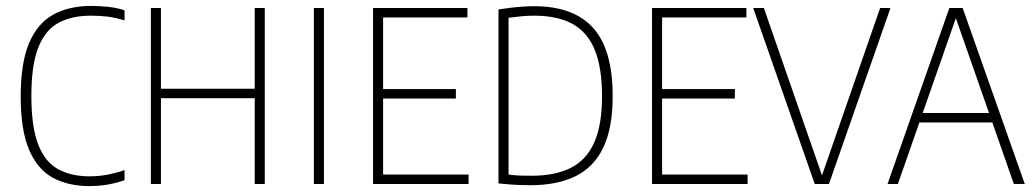

<svg xmlns="http://www.w3.org/2000/svg" viewBox="-20 -622 3498 649"><path d="M282 7Q211 7 159 -21Q107 -49 78.5 -115.2Q50 -181.5 50 -297Q50 -409 78.2 -476Q106.5 -543 159.8 -572.5Q213 -602 288 -602Q316 -602 346.2 -598.8Q376.5 -595.5 401 -587V-553Q369 -563 342 -566Q315 -569 287 -569Q222 -569 177.2 -544.5Q132.5 -520 109.2 -460.8Q86 -401.5 86 -298Q86 -192 109.5 -132.8Q133 -73.5 177 -49.8Q221 -26 282 -26Q312 -26 340 -31Q368 -36 401 -47V-13Q376.5 -4 346.2 1.5Q316 7 282 7Z M490 0V-595H524V-322H841V-595H875V0H841V-290H524V0Z M1041 0V-595H1075V0Z M1241 0V-595H1560V-563H1275V-32H1564V0ZM1270 -289V-321H1521V-289Z M1774 4Q1748.5 4 1723.8 2.8Q1699 1.5 1665 -2V-590Q1683.5 -593 1703.8 -595.5Q1724 -598 1744.8 -599.5Q1765.5 -601 1786 -601Q1919 -601 1985 -527.5Q2051 -454 2051 -297Q2051 -190 2019.5 -123.8Q1988 -57.5 1926.2 -26.8Q1864.5 4 1774 4ZM1778 -28Q1857 -28 1909.8 -54.8Q1962.5 -81.5 1988.8 -140.8Q2015 -200 2015 -297Q2015 -392.5 1990.8 -452.5Q1966.5 -512.5 1915.8 -540.8Q1865 -569 1786 -569Q1765 -569 1743 -567Q1721 -565 1699 -562V-32Q1720 -29 1738.5 -28.5Q1757 -28 1778 -28Z M2184 0V-595H2503V-563H2218V-32H2507V0ZM2213 -289V-321H2464V-289Z M2734 0 2526 -595H2562L2762 -19H2755L2955 -595H2990L2782 0Z M2980 0 3189 -595H3234L3444 0H3407L3206 -575H3216L3015 0ZM3074 -208 3083 -240H3340L3349 -208Z"/></svg>

Font: Encode Sans SC Condensed Thin
Style: Regular
Weight: 100
Width: 3
Designer: Multiple Designers
Foundry: Impallari Type
Version: Version 3.002